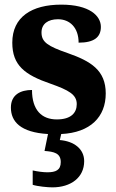

<svg xmlns="http://www.w3.org/2000/svg" viewBox="-20 -569 501 828"><path d="M206 239C285 239 343 197 343 126C343 73 299 40 238 35L244 9C370 3 436 -65 436 -166C436 -266 372 -305 272 -340C185 -370 159 -388 159 -429C159 -466 187 -486 230 -486C281 -486 319 -450 319 -385C385 -385 415 -408 415 -453C415 -501 366 -549 244 -549C117 -549 33 -496 33 -385C33 -287 87 -246 198 -208C277 -180 311 -161 311 -120C311 -83 287 -54 225 -54C160 -54 118 -94 118 -181C69 -181 27 -161 27 -105C27 -45 68 2 187 9L172 82C212 85 242 91 242 130C242 165 220 174 184 174C167 174 143 171 121 166V228C143 235 186 239 206 239Z"/></svg>

Font: Noto Serif Sinhala SemiCondensed ExtraBold
Style: Regular
Weight: 800
Width: 4
Designer: Jelle Bosma - Monotype Design Team
Foundry: Monotype Imaging Inc.
Version: Version 2.007